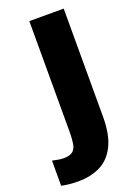

<svg xmlns="http://www.w3.org/2000/svg" viewBox="-250 -783 766 1076"><g transform="rotate(-20 132.5 -245.0)"><path d="M23 224Q-10 224 -34.5 221Q-59 218 -77 214V64Q-62 67 -45.5 70.5Q-29 74 -10 74Q27 74 44 60Q61 46 66 17.5Q71 -11 71 -53V-714H276V-70Q276 37 244 102Q212 167 155 195.5Q98 224 23 224Z"/></g></svg>

Font: Noto Sans Display Black
Style: Regular
Weight: 900
Designer: Monotype Design Team
Foundry: Monotype Imaging Inc.
Version: Version 2.003